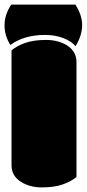

<svg xmlns="http://www.w3.org/2000/svg" viewBox="-35 -814 381 843"><path d="M300.8 -541.5Q300.8 -588.4 258.8 -615.2Q219.7 -638.7 166.5 -638.7Q113.3 -638.7 75.7 -625.5Q38.1 -612.3 15.6 -592.8V-88.4Q15.6 -41 58.1 -15.1Q95.7 8.8 149.4 8.8Q203.1 8.8 240.7 -4.4Q278.3 -17.6 300.8 -37.1ZM14.6 -793.9Q-15.1 -749.5 -15.1 -703.6Q-15.1 -657.7 10.3 -616.7Q71.3 -660.6 162.1 -660.6Q207.5 -660.6 243.2 -646.7Q278.8 -632.8 296.9 -611.3Q325.7 -659.2 325.7 -703.4Q325.7 -747.6 295.9 -793.9Z"/></svg>

Font: Friends & Family
Style: Regular
Weight: 400
Designer: Sarang Kulkarni, Maithili Shingre, Noopur Datye
Foundry: Ek Type
Version: Version 1.000;hotconv 1.0.117;makeotfexe 2.5.65602